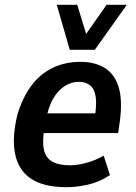

<svg xmlns="http://www.w3.org/2000/svg" viewBox="-20 -768 564 798"><path d="M257 10Q161 10 108.5 -25.5Q56 -61 42.5 -129.5Q29 -198 53 -294Q76 -368 113 -415.5Q150 -463 201 -487Q252 -511 315 -511Q373 -511 414 -486.5Q455 -462 472.5 -408Q490 -354 478 -263L471 -215H143L156 -297H391L373 -274Q383 -335 377.5 -367.5Q372 -400 353.5 -414Q335 -428 307 -428Q278 -428 250 -411Q222 -394 201 -358Q180 -322 169 -261L165 -236Q155 -180 162.5 -146Q170 -112 197 -96.5Q224 -81 271 -81Q301 -81 338.5 -91Q376 -101 411 -121L437 -40Q390 -10 343 0Q296 10 257 10ZM270 -561 216 -748H301L338 -627L423 -748H507L374 -561Z"/></svg>

Font: Nunito Sans 7pt Condensed
Style: Bold Italic
Weight: 700
Width: 3
Italic angle: -9°
Designer: Vernon Adams
Foundry: Vernon Adams
Version: Version 3.101;gftools[0.9.27]